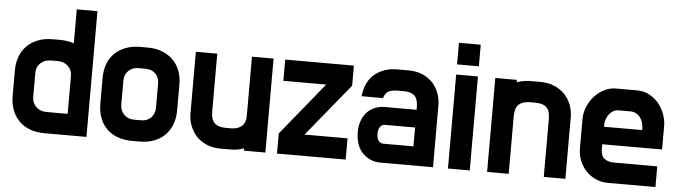

<svg xmlns="http://www.w3.org/2000/svg" viewBox="-45 -857 3667 1036"><g transform="rotate(5 1789.0 -339.5)"><path d="M218 0Q174 0 139.5 -13Q105 -26 80.5 -50.5Q56 -75 43 -109.5Q30 -144 30 -186V-323Q30 -366 43 -400Q56 -434 80.5 -458Q105 -482 139.5 -495.5Q174 -509 218 -509H258Q300 -509 334 -497V-681H446V0ZM334 -115V-320Q334 -353 312 -373.5Q290 -394 258 -394H218Q186 -394 163.5 -373.5Q141 -353 141 -320V-190Q141 -157 163.5 -136Q186 -115 218 -115Z M733 -509Q777 -509 811.5 -495.5Q846 -482 870.5 -458Q895 -434 908 -400Q921 -366 921 -323V-186Q921 -144 908 -109.5Q895 -75 870.5 -50.5Q846 -26 811.5 -13Q777 0 733 0H692Q649 0 614 -13Q579 -26 554.5 -50.5Q530 -75 517.5 -109.5Q505 -144 505 -186V-323Q505 -366 517.5 -400Q530 -434 554.5 -458Q579 -482 614 -495.5Q649 -509 692 -509ZM692 -394Q661 -394 639.5 -373.5Q618 -353 618 -320V-190Q618 -157 639.5 -136Q661 -115 692 -115H733Q765 -115 785.5 -136Q806 -157 806 -190V-320Q806 -353 785.5 -373.5Q765 -394 733 -394Z M1215 -114Q1240 -114 1255.5 -120Q1271 -126 1280.5 -136Q1290 -146 1294 -160Q1298 -174 1298 -190V-509H1415V0H1298V-13Q1282 -6 1263.5 -3Q1245 0 1224 0H1173Q1128 0 1094.5 -15Q1061 -30 1039 -54.5Q1017 -79 1005.5 -110.5Q994 -142 994 -174V-509H1110V-198Q1110 -180 1113 -165Q1116 -150 1125 -138.5Q1134 -127 1150 -120.5Q1166 -114 1193 -114Z M1850 -400 1617 -115H1850V0H1478V-109L1710 -394H1478V-509H1850Z M1906 -348Q1909 -380 1920.5 -409Q1932 -438 1954 -460Q1976 -482 2009 -495.5Q2042 -509 2085 -509H2145Q2190 -509 2223.5 -494Q2257 -479 2279 -454.5Q2301 -430 2312 -398.5Q2323 -367 2323 -335V0H2039Q2006 0 1980 -12.5Q1954 -25 1936.5 -45.5Q1919 -66 1910.5 -94Q1902 -122 1902 -154Q1902 -185 1911 -212Q1920 -239 1937 -258.5Q1954 -278 1979.5 -289.5Q2005 -301 2037 -301H2208V-311Q2208 -329 2205 -344.5Q2202 -360 2194 -371Q2186 -382 2170 -388.5Q2154 -395 2127 -395H2102Q2062 -395 2045 -383.5Q2028 -372 2022 -348ZM2009 -154Q2009 -128 2019.5 -115.5Q2030 -103 2043 -103H2208V-205H2043Q2030 -205 2019.5 -192Q2009 -179 2009 -154Z M2522 0H2404V-509H2522ZM2522 -564H2404V-681H2522Z M2817 -395Q2791 -395 2774.5 -388.5Q2758 -382 2749 -371Q2740 -360 2736.5 -344.5Q2733 -329 2733 -311V0H2616V-509H2733V-496Q2768 -509 2808 -509H2860Q2904 -509 2938 -494Q2972 -479 2994.5 -454.5Q3017 -430 3028.5 -398.5Q3040 -367 3040 -335V0H2923V-311Q2923 -329 2920 -344.5Q2917 -360 2908.5 -371Q2900 -382 2884 -388.5Q2868 -395 2841 -395Z M3104 -328Q3104 -365 3118 -397.5Q3132 -430 3155 -455Q3178 -480 3208 -494.5Q3238 -509 3268 -509H3382Q3421 -509 3451.5 -492.5Q3482 -476 3502.5 -450.5Q3523 -425 3534.5 -393.5Q3546 -362 3546 -332V-203H3222V-176Q3222 -140 3242 -125Q3262 -110 3295 -110H3528V2H3269Q3235 2 3205 -11.5Q3175 -25 3152.5 -48Q3130 -71 3117 -103Q3104 -135 3104 -173ZM3223 -298H3430V-303Q3430 -342 3410 -367.5Q3390 -393 3356 -393H3294Q3278 -393 3265 -385.5Q3252 -378 3243 -366Q3234 -354 3228.5 -337.5Q3223 -321 3223 -303Z"/></g></svg>

Font: Do Hyeon
Style: Regular
Weight: 400
Version: Version 1.001